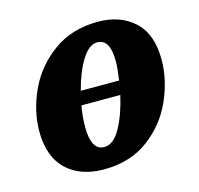

<svg xmlns="http://www.w3.org/2000/svg" viewBox="-86 -638 767 740"><g transform="rotate(-15 297.0 -268.0)"><path d="M565 -341Q565 -262 529 -180.5Q493 -99 420 -44.5Q347 10 242 10Q148 10 93 -42.5Q38 -95 38 -196Q38 -277 75.5 -358Q113 -439 187 -492.5Q261 -546 365 -546Q454 -546 509.5 -495Q565 -444 565 -341ZM233 -306H386Q393 -355 393 -382Q393 -470 342 -470Q309 -470 280 -423Q251 -376 233 -306ZM376 -251H221Q213 -210 213 -166Q213 -73 265 -73Q302 -73 330.5 -124.5Q359 -176 376 -251Z"/></g></svg>

Font: Noto Serif NarrowBlack
Style: Italic
Weight: 900
Width: 4
Italic angle: -12°
Designer: Monotype Design Team
Foundry: Monotype Imaging Inc.
Version: Version 1.001